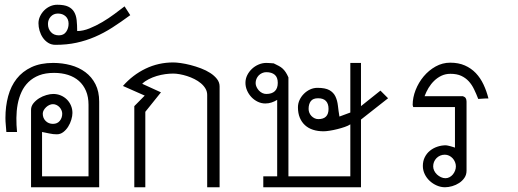

<svg xmlns="http://www.w3.org/2000/svg" viewBox="-20 -789 2183 809"><path d="M110.8 -326.2Q110.8 -341.3 120.8 -353.8Q130.9 -366.2 145 -375Q159.2 -383.8 175.3 -388.4Q191.4 -393.1 204.1 -393.1Q221.2 -393.1 235.8 -387Q250.5 -380.9 261.5 -370.1Q272.5 -359.4 278.8 -344.7Q285.2 -330.1 285.2 -313Q285.2 -300.3 280.5 -284.7Q275.9 -269 267.3 -255.4Q258.8 -241.7 246.6 -232.4Q234.4 -223.1 219.2 -223.1Q204.1 -223.1 188 -226.6Q171.9 -230 157.2 -232.9V-45.9H353V-347.2Q353 -380.9 342.3 -406Q331.5 -431.2 312.5 -448Q293.5 -464.8 266.8 -473.4Q240.2 -481.9 208 -481.9Q171.4 -481.9 145 -471.7Q118.7 -461.4 100.1 -443.4Q81.5 -425.3 70.6 -401.4Q59.6 -377.4 54.4 -349.6Q49.3 -321.8 49.1 -292Q48.8 -262.2 51.8 -232.9H6.8Q5.9 -247.6 4.4 -262.5Q2.9 -277.3 2.9 -292Q2.9 -341.3 14.4 -383.8Q25.9 -426.3 50.3 -457.3Q74.7 -488.3 112.8 -506.1Q150.9 -523.9 204.1 -523.9Q242.7 -523.9 277.8 -514.4Q313 -504.9 339.8 -484.9Q366.7 -464.8 382.3 -434.1Q397.9 -403.3 397.9 -360.8V0H110.8ZM160.2 -310.1Q160.2 -291.5 172.4 -279.3Q184.6 -267.1 203.1 -267.1Q221.7 -267.1 231.9 -279.8Q242.2 -292.5 242.2 -310.1Q242.2 -317.4 239 -324.7Q235.8 -332 230.5 -337.6Q225.1 -343.3 218 -346.7Q210.9 -350.1 203.1 -350.1Q195.8 -350.1 188.2 -346.7Q180.7 -343.3 174.6 -337.6Q168.5 -332 164.3 -324.7Q160.2 -317.4 160.2 -310.1Z M142.1 -690.9Q142.1 -706.1 148.7 -720.2Q155.3 -734.4 166.3 -745.4Q177.2 -756.3 191.4 -762.7Q205.6 -769 221.2 -769Q250.5 -769 267.1 -761.2Q283.7 -753.4 292.2 -739Q300.8 -724.6 303 -704.1Q305.2 -683.6 305.2 -658.2Q329.6 -658.2 356.9 -669.2Q384.3 -680.2 411.1 -696Q438 -711.9 462.2 -730Q486.3 -748 504.9 -762.2L528.8 -725.1Q489.7 -696.3 453.6 -673.1Q417.5 -649.9 380.1 -633.8Q342.8 -617.7 302.2 -608.9Q261.7 -600.1 213.9 -600.1Q196.3 -600.1 182.9 -608.6Q169.4 -617.2 160.4 -630.4Q151.4 -643.6 146.7 -659.7Q142.1 -675.8 142.1 -690.9ZM224.1 -731.9Q205.6 -731.9 193.8 -719Q182.1 -706.1 182.1 -688Q182.1 -667.5 194.6 -653.8Q207 -640.1 228 -640.1Q248.5 -640.1 258.8 -655Q269 -669.9 269 -689Q269 -709 256.3 -720.5Q243.7 -731.9 224.1 -731.9Z M545.9 -341.8 589.8 -386.2 498 -426.8Q539.1 -473.6 593.5 -499.8Q647.9 -525.9 710 -525.9Q722.7 -525.9 741.9 -523.2Q761.2 -520.5 783 -514.9Q804.7 -509.3 826.7 -501Q848.6 -492.7 866 -481.4Q883.3 -470.2 894.3 -456.1Q905.3 -441.9 905.3 -424.8V0H853V-389.2Q853 -403.3 845.7 -415.8Q838.4 -428.2 826.4 -438.2Q814.5 -448.2 799.3 -455.8Q784.2 -463.4 768.3 -468.5Q752.4 -473.6 737.1 -476.3Q721.7 -479 710 -479Q694.3 -479 676.3 -476.6Q658.2 -474.1 640.4 -468.8Q622.6 -463.4 606.7 -455.3Q590.8 -447.3 579.1 -436L658.2 -399.9L592.3 -317.9V0H545.9Z M1456.1 -45.9V-265.1Q1447.8 -259.3 1432.9 -254.2Q1418 -249 1401.4 -244.9Q1384.8 -240.7 1369.1 -238.3Q1353.5 -235.8 1343.3 -235.8Q1318.8 -235.8 1299.1 -242.2Q1279.3 -248.5 1265.1 -261.5Q1251 -274.4 1243.2 -293.2Q1235.4 -312 1235.4 -336.9Q1235.4 -353 1242.2 -367.7Q1249 -382.3 1260.5 -393.8Q1272 -405.3 1286.6 -412.1Q1301.3 -418.9 1317.4 -418.9Q1350.6 -418.9 1367.9 -409.2Q1385.3 -399.4 1393.3 -382.6Q1401.4 -365.7 1403.8 -343.8Q1406.2 -321.8 1410.2 -297.9L1456.1 -314.9V-523.9H1501V-341.8L1583 -407.2L1615.2 -375L1501 -285.2V0H1089.4V-45.9H1147.9V-368.2Q1136.7 -361.3 1124.3 -357.2Q1111.8 -353 1098.1 -353Q1081.1 -353 1065.9 -360.4Q1050.8 -367.7 1039.3 -379.9Q1027.8 -392.1 1021 -407.7Q1014.2 -423.3 1014.2 -439.9Q1014.2 -457 1021.7 -472.2Q1029.3 -487.3 1041.5 -498.8Q1053.7 -510.3 1069.6 -517.1Q1085.4 -523.9 1102.1 -523.9Q1109.9 -523.9 1117.7 -523.2Q1125.5 -522.5 1133.3 -522Q1145.5 -516.1 1154.8 -511.2Q1164.1 -506.3 1171.1 -499.8Q1178.2 -493.2 1183.8 -484.6Q1189.5 -476.1 1195.3 -462.9V-45.9ZM1057.1 -439Q1057.1 -430.7 1061 -422.4Q1064.9 -414.1 1071 -407.5Q1077.1 -400.9 1085.2 -397Q1093.3 -393.1 1102.1 -393.1Q1125.5 -393.1 1137.9 -404.8Q1150.4 -416.5 1150.4 -439.9Q1150.4 -463.4 1137.5 -474.1Q1124.5 -484.9 1102.1 -484.9Q1092.8 -484.9 1084.5 -481.2Q1076.2 -477.5 1070.1 -471.2Q1064 -464.8 1060.5 -456.5Q1057.1 -448.2 1057.1 -439ZM1320.3 -375Q1298.8 -375 1289.6 -362.8Q1280.3 -350.6 1280.3 -330.1Q1280.3 -321.8 1283.4 -314Q1286.6 -306.2 1292.2 -300.3Q1297.9 -294.4 1305.2 -290.8Q1312.5 -287.1 1321.3 -287.1Q1364.3 -287.1 1364.3 -330.1Q1364.3 -352.1 1353.3 -363.5Q1342.3 -375 1320.3 -375Z M1877 -524.9Q1912.1 -524.9 1938.7 -513.2Q1965.3 -501.5 1984.9 -481Q2004.4 -460.4 2017.3 -432.9Q2030.3 -405.3 2038.1 -374Q2027.3 -374.5 2016.6 -373.5Q2005.9 -372.6 1995.1 -372.1Q1986.8 -393.6 1977.5 -412.8Q1968.3 -432.1 1955.1 -446.5Q1941.9 -460.9 1923.3 -469.5Q1904.8 -478 1877.9 -478Q1857.4 -478 1840.3 -470Q1823.2 -461.9 1809.6 -448.7Q1795.9 -435.5 1785.6 -418.5Q1775.4 -401.4 1769 -383.8H1930.2Q1939 -380.9 1942.4 -375.2Q1945.8 -369.6 1945.8 -360.8V-69.8Q1945.8 -52.7 1937 -39.8Q1928.2 -26.9 1914.8 -18.1Q1901.4 -9.3 1885.3 -4.6Q1869.1 0 1855 0Q1837.4 0 1820.6 -7.3Q1803.7 -14.6 1790.5 -26.9Q1777.3 -39.1 1769.5 -55.4Q1761.7 -71.8 1761.7 -89.8Q1761.7 -110.4 1769.8 -126.5Q1777.8 -142.6 1791.5 -153.8Q1805.2 -165 1822.8 -170.9Q1840.3 -176.8 1858.9 -176.8Q1861.8 -176.8 1867.2 -175.5Q1872.6 -174.3 1877.9 -172.9Q1883.3 -171.4 1888.7 -169.7Q1894 -168 1897 -167V-337.9H1721.2Q1720.7 -340.3 1719.7 -342.5Q1718.8 -344.7 1718.8 -347.2Q1718.8 -377.9 1731.2 -409.7Q1743.7 -441.4 1765.1 -467Q1786.6 -492.7 1815.4 -508.8Q1844.2 -524.9 1877 -524.9ZM1900.9 -87.9Q1900.9 -97.2 1897.2 -106.2Q1893.6 -115.2 1887.2 -122.1Q1880.9 -128.9 1872.3 -133.1Q1863.8 -137.2 1854 -137.2Q1843.8 -137.2 1834.7 -133.3Q1825.7 -129.4 1819.1 -122.6Q1812.5 -115.7 1808.8 -106.9Q1805.2 -98.1 1805.2 -87.9Q1805.2 -78.6 1809.6 -69.6Q1814 -60.5 1821.3 -53.7Q1828.6 -46.9 1837.9 -42.5Q1847.2 -38.1 1856.9 -38.1Q1866.2 -38.1 1874.3 -42.5Q1882.3 -46.9 1888.2 -54Q1894 -61 1897.5 -70.1Q1900.9 -79.1 1900.9 -87.9Z"/></svg>

Font: Saysettha OT
Style: Regular
Weight: 400
Designer: John M. Durdin and Silvain Dupertuis
Foundry: Lao Script for Windows
Version: Version 2.000